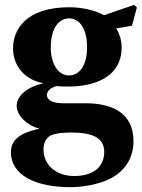

<svg xmlns="http://www.w3.org/2000/svg" viewBox="-20 -532 586 794"><path d="M25 96C25 194 129 242 272 242C316 242 389 232 439 205C494 176 532 124 532 52C532 -68 439 -105 334 -105H241C192 -105 174 -121 174 -139C174 -161 200 -173 214 -176C233 -174 248 -174 260 -174C378 -174 483 -217 483 -336C483 -366 473 -397 460 -414L526 -426L546 -501L535 -512L410 -469C377 -488 321 -502 267 -502C87 -502 34 -410 34 -332C34 -249 95 -199 156 -189V-187C91 -171 49 -135 49 -95C49 -51 97 -11 141 -1V1C99 10 25 29 25 96ZM160 86C160 58 171 41 185 31C199 22 229 16 273 16C358 16 411 35 411 96C411 167 354 196 287 196C220 196 160 157 160 86ZM190 -335C190 -420 226 -456 266 -456C305 -456 340 -420 340 -336C340 -265 311 -220 265 -220C222 -220 190 -266 190 -335Z"/></svg>

Font: Heuristica
Style: Bold
Weight: 700
Version: Version 1.0.1